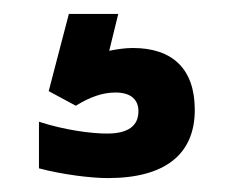

<svg xmlns="http://www.w3.org/2000/svg" viewBox="-20 -20 330 276"><path d="M135 236C217 236 260 202 260 138C260 79 228 49 171 49C159 49 147 51 137 53L150 0H79L50 111L89 132C110 119 128 113 146 113C168 113 179 123 179 140C179 161 164 172 134 172C111 172 73 167 36 155V222C70 231 111 236 135 236Z"/></svg>

Font: LT Wave Bold
Style: Regular
Weight: 700
Designer: Daniel Lyons
Version: Version 2.5 (Glyphs App)